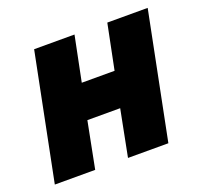

<svg xmlns="http://www.w3.org/2000/svg" viewBox="-94 -608 756 715"><g transform="rotate(-20 284.0 -250.0)"><path d="M8 0H168L204 -184H334L298 0H458L558 -500H398L362 -322H232L268 -500H108Z"/></g></svg>

Font: Source Sans Pro Black
Style: Italic
Weight: 900
Italic angle: -11°
Designer: Paul D. Hunt
Foundry: Adobe Systems Incorporated
Version: Version 3.006;hotconv 1.0.111;makeotfexe 2.5.65597